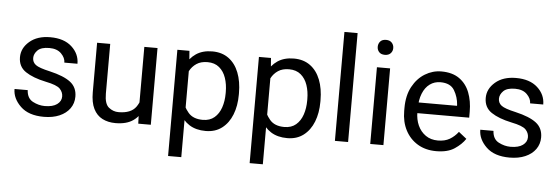

<svg xmlns="http://www.w3.org/2000/svg" viewBox="-56 -932 3835 1317"><g transform="rotate(5 1861.5 -273.5)"><path d="M376.5 -140.1Q376.5 -169.4 354.7 -192.6Q333 -215.8 254.9 -231.4Q166.5 -250 115.5 -284.2Q64.5 -318.4 64.5 -383.8Q64.5 -446.3 117.9 -492.2Q171.4 -538.1 260.3 -538.1Q355 -538.1 408.2 -489.7Q461.4 -441.4 461.4 -373H371.1Q371.1 -405.8 342.3 -434.8Q313.5 -463.9 260.3 -463.9Q204.1 -463.9 179.7 -439.5Q155.3 -415 155.3 -386.2Q155.3 -356.9 178.7 -339.1Q202.1 -321.3 276.9 -304.7Q374 -282.2 420.4 -246.6Q466.8 -210.9 466.8 -147Q466.8 -100.6 441.4 -65.2Q416 -29.8 370.1 -10Q324.2 9.8 262.7 9.8Q157.7 9.8 102.1 -43.9Q46.4 -97.7 46.4 -163.1H137.2Q140.1 -106.9 180.4 -85.7Q220.7 -64.5 262.7 -64.5Q317.9 -64.5 347.2 -85.9Q376.5 -107.4 376.5 -140.1Z M908.2 -122.1V-528.3H999V0H912.6ZM925.3 -233.4 962.9 -234.4Q962.9 -164.1 942.9 -108.9Q922.9 -53.7 877.4 -22Q832 9.8 756.3 9.8Q704.6 9.8 665.5 -10.3Q626.5 -30.3 604.7 -73.7Q583 -117.2 583 -187.5V-528.3H673.3V-186.5Q673.3 -115.2 703.4 -91.1Q733.4 -66.9 770.5 -66.9Q856.4 -66.9 890.9 -115.5Q925.3 -164.1 925.3 -233.4Z M1226.6 -426.8V203.1H1135.7V-528.3H1218.8ZM1582.5 -268.6V-258.3Q1582.5 -181.2 1558.6 -120.6Q1534.7 -60.1 1488.8 -25.1Q1442.9 9.8 1377.4 9.8Q1310.1 9.8 1264.2 -19.5Q1218.3 -48.8 1192.1 -103Q1166 -157.2 1158.7 -231.4V-286.1Q1166.5 -364.3 1192.6 -420.7Q1218.8 -477.1 1264.2 -507.6Q1309.6 -538.1 1376 -538.1Q1442.4 -538.1 1488.5 -504.4Q1534.7 -470.7 1558.6 -409.9Q1582.5 -349.1 1582.5 -268.6ZM1491.7 -258.3V-268.6Q1491.7 -321.3 1476.8 -365.2Q1461.9 -409.2 1430.4 -435.5Q1398.9 -461.9 1349.6 -461.9Q1304.2 -461.9 1274.2 -441.9Q1244.1 -421.9 1227.1 -389.6Q1210 -357.4 1202.6 -321.8V-195.3Q1217.3 -143.6 1250.5 -104Q1283.7 -64.5 1350.6 -64.5Q1399.4 -64.5 1430.7 -91.1Q1461.9 -117.7 1476.8 -161.9Q1491.7 -206.1 1491.7 -258.3Z M1788.1 -426.8V203.1H1697.3V-528.3H1780.3ZM2144 -268.6V-258.3Q2144 -181.2 2120.1 -120.6Q2096.2 -60.1 2050.3 -25.1Q2004.4 9.8 1939 9.8Q1871.6 9.8 1825.7 -19.5Q1779.8 -48.8 1753.7 -103Q1727.5 -157.2 1720.2 -231.4V-286.1Q1728 -364.3 1754.2 -420.7Q1780.3 -477.1 1825.7 -507.6Q1871.1 -538.1 1937.5 -538.1Q2003.9 -538.1 2050 -504.4Q2096.2 -470.7 2120.1 -409.9Q2144 -349.1 2144 -268.6ZM2053.2 -258.3V-268.6Q2053.2 -321.3 2038.3 -365.2Q2023.4 -409.2 1991.9 -435.5Q1960.4 -461.9 1911.1 -461.9Q1865.7 -461.9 1835.7 -441.9Q1805.7 -421.9 1788.6 -389.6Q1771.5 -357.4 1764.2 -321.8V-195.3Q1778.8 -143.6 1812 -104Q1845.2 -64.5 1912.1 -64.5Q1960.9 -64.5 1992.2 -91.1Q2023.4 -117.7 2038.3 -161.9Q2053.2 -206.1 2053.2 -258.3Z M2357.4 -750V0H2266.6V-750Z M2600.6 -528.3V0H2509.8V-528.3ZM2502.9 -668.5Q2502.9 -690.4 2516.4 -705.6Q2529.8 -720.7 2556.2 -720.7Q2582 -720.7 2595.9 -705.6Q2609.9 -690.4 2609.9 -668.5Q2609.9 -647.5 2595.9 -632.6Q2582 -617.7 2556.2 -617.7Q2529.8 -617.7 2516.4 -632.6Q2502.9 -647.5 2502.9 -668.5Z M2964.8 9.8Q2891.1 9.8 2836.7 -22.9Q2782.2 -55.7 2752.2 -113.3Q2722.2 -170.9 2722.2 -245.6V-266.1Q2722.2 -352.5 2755.1 -413.3Q2788.1 -474.1 2840.8 -506.1Q2893.6 -538.1 2953.1 -538.1Q3028.8 -538.1 3076.9 -504.2Q3125 -470.2 3147.7 -411.9Q3170.4 -353.5 3170.4 -279.3V-238.8H2775.9V-312.5H3080.1V-319.3Q3076.7 -372.1 3049.6 -418Q3022.5 -463.9 2953.1 -463.9Q2912.1 -463.9 2880.4 -440.9Q2848.6 -418 2830.8 -373.8Q2813 -329.6 2813 -266.1V-245.6Q2813 -195.3 2831.5 -154.3Q2850.1 -113.3 2885.3 -88.6Q2920.4 -64 2969.7 -64Q3017.6 -64 3050.8 -83.5Q3084 -103 3108.9 -135.7L3163.6 -92.3Q3137.7 -53.2 3090.3 -21.7Q3043 9.8 2964.8 9.8Z M3583.5 -140.1Q3583.5 -169.4 3561.8 -192.6Q3540 -215.8 3461.9 -231.4Q3373.5 -250 3322.5 -284.2Q3271.5 -318.4 3271.5 -383.8Q3271.5 -446.3 3325 -492.2Q3378.4 -538.1 3467.3 -538.1Q3562 -538.1 3615.2 -489.7Q3668.5 -441.4 3668.5 -373H3578.1Q3578.1 -405.8 3549.3 -434.8Q3520.5 -463.9 3467.3 -463.9Q3411.1 -463.9 3386.7 -439.5Q3362.3 -415 3362.3 -386.2Q3362.3 -356.9 3385.7 -339.1Q3409.2 -321.3 3483.9 -304.7Q3581.1 -282.2 3627.4 -246.6Q3673.8 -210.9 3673.8 -147Q3673.8 -100.6 3648.4 -65.2Q3623 -29.8 3577.1 -10Q3531.2 9.8 3469.7 9.8Q3364.7 9.8 3309.1 -43.9Q3253.4 -97.7 3253.4 -163.1H3344.2Q3347.2 -106.9 3387.5 -85.7Q3427.7 -64.5 3469.7 -64.5Q3524.9 -64.5 3554.2 -85.9Q3583.5 -107.4 3583.5 -140.1Z"/></g></svg>

Font: RobotoDEMO
Style: Regular
Weight: 400
Designer: Christian Robertson
Foundry: Google
Version: Version 2.136